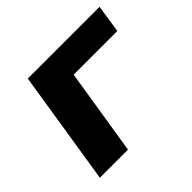

<svg xmlns="http://www.w3.org/2000/svg" viewBox="-127 -654 802 802"><g transform="rotate(-45 274.0 -253.0)"><path d="M44 0 124 -506H548L529 -382H271L210 0Z"/></g></svg>

Font: Nunito Sans 6pt ExtraBold
Style: Italic
Weight: 800
Italic angle: -9°
Version: Version 3.101;gftools[0.9.27]